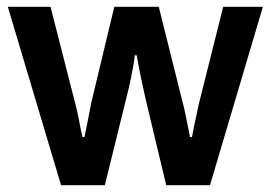

<svg xmlns="http://www.w3.org/2000/svg" viewBox="-20 -546 798 566"><path d="M160 0 3 -526H129L202 -240Q208 -218 212 -196.5Q216 -175 219 -160Q222 -145 223 -142H229Q233 -160 237 -181Q241 -202 244.5 -219.5Q248 -237 249 -243L317 -526H448L519 -242Q523 -228 526.5 -209.5Q530 -191 534 -173Q538 -155 540 -142H546Q548 -154 551.5 -171Q555 -188 559 -206Q563 -224 566 -239L638 -526H755L599 0H470L410 -251Q406 -270 400.5 -294Q395 -318 390.5 -342Q386 -366 383 -383H377Q377 -376 374 -358Q371 -340 365.5 -313Q360 -286 351 -251L289 0Z"/></svg>

Font: Archivo Variable SemiBold
Style: Regular
Weight: 600
Designer: Hector Gatti
Foundry: Omnibus-Type
Version: Version 2.001